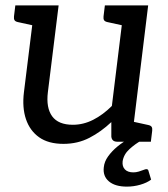

<svg xmlns="http://www.w3.org/2000/svg" viewBox="-20 -527 625 714"><path d="M216 8Q160 8 125.5 -16.5Q91 -41 76.5 -84Q62 -127 69 -184L109 -507H198L158 -184Q151 -126 174 -94.5Q197 -63 251 -63Q290 -63 326.5 -81.5Q363 -100 396 -133L442 -507H531L469 0H416Q396 0 394 -19V-73Q356 -37 312.5 -14.5Q269 8 216 8ZM439 0 459 -78 532 -62Q541 -60 544 -55Q547 -50 546 -41L541 0ZM139 -507 119 -429 46 -445Q37 -447 34 -452Q31 -457 32 -466L37 -507ZM472 -507 452 -429 379 -445Q370 -447 367 -452Q364 -457 365 -466L370 -507ZM524 102Q531 102 532 108L542 141Q526 153 501.5 160Q477 167 452 167Q408 167 385 147.5Q362 128 366 95Q368 74 382 54.5Q396 35 416.5 18Q437 1 460 -11L505 -4Q483 8 461.5 27.5Q440 47 436 73Q434 92 444.5 103Q455 114 476 114Q486 114 496 111Q506 108 513.5 105Q521 102 524 102Z"/></svg>

Font: Aleo
Style: Italic
Weight: 400
Italic angle: -7°
Designer: Alessio Laiso
Foundry: Alessio Laiso
Version: Version 2.001;gftools[0.9.29]